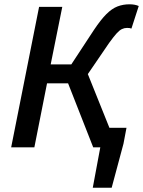

<svg xmlns="http://www.w3.org/2000/svg" viewBox="-20 -686 666 894"><path d="M412 188 447 0H428L446 -91H569L555 -17L500 188ZM32 0 162 -654H270L216 -386H312L417 -546Q449 -594 475 -620Q501 -646 527 -656Q553 -666 583 -666Q608 -666 626 -658L592 -553Q587 -555 582.5 -555.5Q578 -556 571 -556Q559 -556 547.5 -550.5Q536 -545 522.5 -530Q509 -515 488 -486L389 -341L526 0H414L297 -298H199L140 0Z"/></svg>

Font: Source Sans 3 SemiBold
Style: Italic
Weight: 600
Italic angle: -11°
Designer: Paul D. Hunt
Foundry: Adobe
Version: Version 3.046;hotconv 1.0.118;makeotfexe 2.5.65603